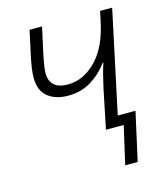

<svg xmlns="http://www.w3.org/2000/svg" viewBox="-107 -615 762 878"><g transform="rotate(-15 273.5 -176.0)"><path d="M377 180H436L487 -49H403L506 -532H449L439 -486Q415 -368 354.5 -306.5Q294 -245 221 -245Q134 -245 134 -322Q134 -344 145 -399L174 -532H115L87 -403Q83 -384 79.5 -360Q76 -336 76 -316Q76 -253 113 -224Q150 -195 208 -195Q270 -195 318 -224.5Q366 -254 398 -299H402Q394 -276 386.5 -246Q379 -216 372 -185L334 0H418Z"/></g></svg>

Font: Noto Sans UI Light
Style: Italic
Weight: 300
Italic angle: -12°
Designer: Monotype Design Team
Foundry: Monotype Imaging Inc.
Version: Version 1.901